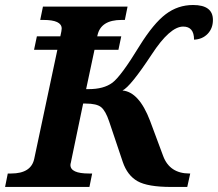

<svg xmlns="http://www.w3.org/2000/svg" viewBox="-43 -740 863 760"><path d="M-22.9 0 -12.2 -53.2H1Q81.1 -53.2 92.8 -112.8L184.1 -543H91.8L103 -596.2H195.8Q201.2 -619.1 201.2 -627Q201.2 -661.1 128.9 -661.1H116.2L127 -713.9H461.9L451.2 -661.1H438Q356 -661.1 342.8 -600.1L341.8 -596.2H437L425.8 -543H331.1L297.9 -387.2H308.1Q367.7 -387.2 401.9 -412.6Q436 -438 509.8 -559.1Q564.9 -647.5 613 -683.8Q661.1 -720.2 721.2 -720.2Q799.8 -720.2 799.8 -661.1Q799.8 -627.9 779.1 -606.2Q758.3 -584.5 725.1 -583Q725.1 -634.8 682.1 -634.8Q629.4 -634.8 557.1 -523.9Q473.1 -396.5 441.9 -381.8Q507.3 -376 550.8 -262.2L603 -122.1Q628.9 -53.2 707 -53.2H710L698.2 0H634.8Q541.5 0 501.2 -22.9Q460.9 -45.9 442.9 -99.1L389.2 -258.8Q375 -301.3 357.4 -315.7Q339.8 -330.1 295.9 -330.1H286.1L240.2 -109.9Q238.3 -101.1 237.8 -97.7Q235.8 -90.8 235.8 -86.9Q235.8 -53.2 309.1 -53.2H321.8L311 0Z"/></svg>

Font: Droid Serif
Style: Bold Italic
Weight: 700
Italic angle: -12°
Designer: Monotype Design team
Foundry: Monotype Imaging Inc.
Version: Version 1.03